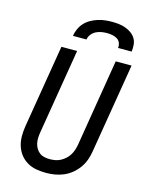

<svg xmlns="http://www.w3.org/2000/svg" viewBox="-139 -1041 878 1134"><g transform="rotate(15 300.0 -473.5)"><path d="M255 8Q224 8 194 2.5Q164 -3 139 -18Q114 -33 96.5 -56Q79 -79 70.5 -107Q62 -135 62 -165.5Q62 -196 67 -227L151 -735H247L161 -214Q158 -196 157.5 -179Q157 -162 160.5 -146Q164 -130 172.5 -116Q181 -102 193.5 -92.5Q206 -83 222.5 -79.5Q239 -76 256 -76Q272 -76 289 -79Q306 -82 321 -90Q336 -98 349.5 -110Q363 -122 372 -136.5Q381 -151 386.5 -167Q392 -183 395 -199L483 -735H580L489 -185Q485 -159 475.5 -132.5Q466 -106 449.5 -83Q433 -60 410.5 -41.5Q388 -23 362 -12Q336 -1 309 3.5Q282 8 255 8ZM200 -815Q203 -836 212.5 -857.5Q222 -879 237.5 -896Q253 -913 273.5 -924.5Q294 -936 315.5 -943Q337 -950 359 -952.5Q381 -955 402 -955Q424 -955 445 -952.5Q466 -950 485 -943Q504 -936 520.5 -924.5Q537 -913 547.5 -896Q558 -879 560 -857.5Q562 -836 559 -815H476Q478 -832 472 -846.5Q466 -861 452.5 -869Q439 -877 423 -880Q407 -883 390 -883Q374 -883 356.5 -880Q339 -877 323.5 -869Q308 -861 296.5 -846.5Q285 -832 283 -815Z"/></g></svg>

Font: Iosevka SS04 Md Ex Obl
Style: Regular
Weight: 500
Width: 7
Italic angle: -9°
Monospace: yes
Designer: Belleve Invis
Foundry: Belleve Invis
Version: Version 19.0.0; ttfautohint (v1.8.4)